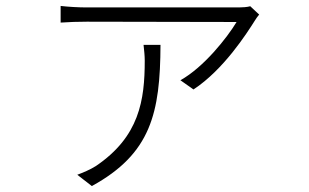

<svg xmlns="http://www.w3.org/2000/svg" viewBox="-20 -558 1040 646"><path d="M852 -509 822 -537C812 -534 795 -533 784 -533C732 -533 303 -533 272 -533C244 -533 210 -535 184 -538V-482C211 -484 244 -485 272 -485C303 -485 716 -484 776 -484C744 -431 666 -332 587 -288L631 -257C733 -324 811 -447 837 -488C841 -495 847 -503 852 -509ZM520 -407H463C465 -388 467 -371 467 -354C467 -221 449 -98 302 1C283 13 259 23 240 30L289 68C488 -41 519 -178 520 -407Z"/></svg>

Font: Noto Sans KR Light
Style: Regular
Weight: 300
Designer: Ryoko NISHIZUKA 西塚涼子 (kana, bopomofo & ideographs); Paul D. Hunt (Latin, Greek & Cyrillic); Sandoll Communications 산돌커뮤니
Foundry: Adobe
Version: Version 2.004;hotconv 1.0.118;makeotfexe 2.5.65603